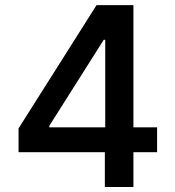

<svg xmlns="http://www.w3.org/2000/svg" viewBox="-20 -748 700 768"><path d="M54.2 -139.2V-234.4L366.2 -727.5H442.9V-588.9H395L177.2 -244.6V-238.8H608.4V-139.2ZM399.4 0V-168L400.9 -211.4V-727.5H513.7V0Z"/></svg>

Font: Inter
Style: 540
Weight: 540
Designer: Rasmus Andersson
Foundry: rsms
Version: Version 4.001;git-66647c0bb